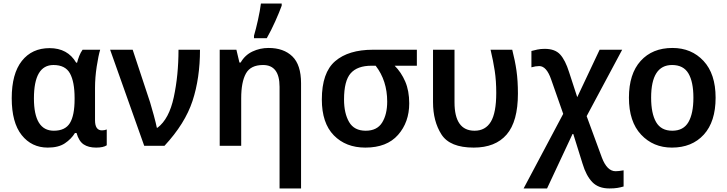

<svg xmlns="http://www.w3.org/2000/svg" viewBox="-20 -821 4095 1081"><path d="M249 10Q309 10 345 -14Q381 -38 402 -72H411Q424 -26 451 -8Q478 10 521 10Q562 10 581 -3V-92Q568 -87 554 -87Q515 -87 515 -144V-326Q515 -385 524.5 -446.5Q534 -508 544 -541H445Q434 -526 426 -505.5Q418 -485 414 -468H409Q361 -550 259 -550Q160 -550 103 -478Q46 -406 46 -268Q46 -131 102 -60.5Q158 10 249 10ZM283 -85Q171 -85 171 -267Q171 -455 281 -455Q348 -455 374 -407.5Q400 -360 400 -269V-263Q400 -171 373.5 -128Q347 -85 283 -85Z M600 -541 792 0H906Q1022 -125 1064 -253Q1106 -381 1106 -541H985Q985 -397 958.5 -274Q932 -151 867 -102H863Q858 -127 846 -171.5Q834 -216 825 -245L727 -541Z M1492 -551Q1444 -551 1401.5 -531Q1359 -511 1335 -469H1328L1311 -541H1217V0H1338V-268Q1338 -359 1364.5 -407Q1391 -455 1461 -455Q1554 -455 1554 -332V240H1675V-352Q1675 -456 1626 -503.5Q1577 -551 1492 -551ZM1410 -606H1482Q1507 -650 1530 -701.5Q1553 -753 1566 -789V-801H1449Q1444 -761 1432.5 -709Q1421 -657 1410 -620Z M2284 -239Q2284 -310 2261.5 -362Q2239 -414 2202 -451H2327V-541H2080Q1942 -541 1867 -476.5Q1792 -412 1792 -261Q1792 -128 1859.5 -59Q1927 10 2037 10Q2158 10 2221 -61.5Q2284 -133 2284 -239ZM1917 -261Q1917 -366 1954.5 -408.5Q1992 -451 2072 -451H2095Q2160 -367 2160 -249Q2160 -177 2131.5 -131Q2103 -85 2039 -85Q1974 -85 1945.5 -134Q1917 -183 1917 -261Z M2647 10Q2769 10 2832.5 -63.5Q2896 -137 2896 -294Q2896 -366 2888 -422.5Q2880 -479 2864 -541H2742Q2757 -478 2765.5 -422Q2774 -366 2774 -298Q2774 -186 2743.5 -135.5Q2713 -85 2652 -85Q2539 -85 2539 -245V-541H2418V-246Q2418 -138 2465.5 -64Q2513 10 2647 10Z M3047 -546Q3024 -546 3005.5 -542Q2987 -538 2972 -534V-442Q2996 -449 3016 -449Q3057 -449 3083 -374L3151 -180L2928 240H3060L3206 -72L3260 101Q3280 168 3314.5 204Q3349 240 3411 240Q3438 240 3456 237Q3474 234 3491 229V138Q3463 143 3446 143Q3398 143 3369 67L3283 -167L3483 -541H3356L3230 -274L3184 -415Q3163 -482 3134 -514Q3105 -546 3047 -546Z M4009 -271Q4009 -405 3941 -478Q3873 -551 3766 -551Q3653 -551 3587 -478Q3521 -405 3521 -271Q3521 -136 3589.5 -63Q3658 10 3763 10Q3876 10 3942.5 -63Q4009 -136 4009 -271ZM3646 -271Q3646 -455 3764 -455Q3828 -455 3856 -407.5Q3884 -360 3884 -271Q3884 -182 3856 -133.5Q3828 -85 3765 -85Q3702 -85 3674 -133.5Q3646 -182 3646 -271Z"/></svg>

Font: Noto Sans Display Medium
Style: Regular
Weight: 500
Designer: Monotype Design Team
Foundry: Monotype Imaging Inc.
Version: Version 1.900